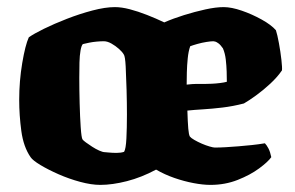

<svg xmlns="http://www.w3.org/2000/svg" viewBox="-20 -520 829 540"><path d="M262 0Q237 0 205.5 -8.5Q174 -17 144.5 -30Q115 -43 93.5 -56Q72 -69 66 -78Q46 -107 40 -151.5Q34 -196 34 -239Q34 -292 42.5 -342.5Q51 -393 61 -415Q75 -425 103.5 -439Q132 -453 168 -467Q204 -481 240 -490.5Q276 -500 303 -500Q322 -500 345 -494Q368 -488 393.5 -478Q419 -468 442 -457Q467 -468 497.5 -477.5Q528 -487 557.5 -493.5Q587 -500 609 -500Q631 -500 660 -490Q689 -480 716 -465Q743 -450 756 -435Q760 -423 764.5 -398.5Q769 -374 771.5 -351.5Q774 -329 773 -322Q760 -303 740 -284.5Q720 -266 700 -251.5Q680 -237 666 -229Q635 -221 605.5 -217.5Q576 -214 551 -212.5Q526 -211 507 -209Q508 -176 509.5 -158.5Q511 -141 514 -136Q517 -132 526.5 -126.5Q536 -121 547.5 -116Q559 -111 569.5 -108Q580 -105 584 -105Q598 -105 615 -106Q632 -107 650.5 -108.5Q669 -110 688 -112Q707 -114 725 -117Q730 -112 735 -102.5Q740 -93 743 -78Q734 -65 709 -46.5Q684 -28 648.5 -14Q613 0 572 0Q551 0 524.5 -5Q498 -10 470.5 -19.5Q443 -29 419 -43Q378 -21 337 -10.5Q296 0 262 0ZM275 -92Q277 -92 286.5 -91Q296 -90 308 -90Q320 -90 329 -93Q334 -101 335.5 -130.5Q337 -160 337 -198Q337 -230 336 -267Q335 -304 333.5 -333Q332 -362 328 -367Q324 -374 314.5 -382.5Q305 -391 293.5 -397.5Q282 -404 272 -404Q263 -404 252 -403Q241 -402 231 -400Q221 -398 213 -396Q209 -392 206.5 -378Q204 -364 203.5 -344.5Q203 -325 203 -301Q203 -268 204 -229.5Q205 -191 207 -162Q209 -133 212 -128Q214 -125 221.5 -119.5Q229 -114 239 -107.5Q249 -101 259 -96.5Q269 -92 275 -92ZM559 -284Q565 -284 576 -284.5Q587 -285 599 -286.5Q611 -288 618 -290Q618 -302 617.5 -318.5Q617 -335 615 -352.5Q613 -370 607 -384Q600 -394 594.5 -398Q589 -402 585.5 -403Q582 -404 580 -404Q573 -404 560.5 -402Q548 -400 535.5 -396.5Q523 -393 515 -390Q510 -376 508 -356Q506 -336 505.5 -316.5Q505 -297 505 -282Q522 -284 533 -284Q544 -284 559 -284Z"/></svg>

Font: Texturina 12pt Black
Style: Regular
Weight: 900
Designer: Guillermo Torres Carreño
Foundry: Omnibus-Type
Version: Version 1.002